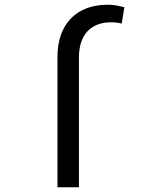

<svg xmlns="http://www.w3.org/2000/svg" viewBox="-20 -791 640 811"><path d="M222.7 0H313.5V-549.8Q313.5 -583.5 322.3 -610.8Q331.1 -638.2 348.1 -657.2Q365.2 -676.3 390.4 -686.5Q415.5 -696.8 448.7 -696.8Q462.9 -696.8 474.1 -695.3Q485.4 -693.8 494.1 -691.4L505.4 -760.7Q487.3 -765.1 470 -768.1Q452.6 -771 434.6 -771Q385.7 -771 346.7 -756.3Q307.6 -741.7 280.3 -713.9Q252.4 -685.5 237.5 -644.3Q222.7 -603 222.7 -549.8Z"/></svg>

Font: RobotoMono Nerd Font
Style: Regular
Weight: 400
Monospace: yes
Designer: Google
Version: Version 3.000;Nerd Fonts 3.2.1